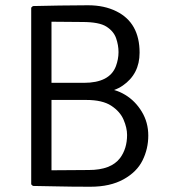

<svg xmlns="http://www.w3.org/2000/svg" viewBox="-20 -706 640 729"><path d="M105 -683Q157 -684 204.8 -685Q252.5 -686 314.2 -686Q376 -686 422 -663Q510 -619.5 510 -506Q510 -425 446 -381Q415.5 -360 374 -355.5V-369.5Q416 -369.5 454.8 -346.2Q493.5 -323 518.2 -282.2Q543 -241.5 543 -191.2Q543 -141 521.2 -97Q499.5 -53 448.8 -25Q398 3 323.5 3Q249 3 203 1.8Q157 0.5 105 0L98.5 -6V-677ZM175.5 -623.5V-59.5L317 -60.5Q401.5 -60.5 436 -106Q462.5 -142 462.5 -193.5Q462.5 -220.5 449.2 -251.5Q436 -282.5 402.5 -304.5Q369 -326.5 307.5 -326.5H143.5V-391.5H298.5Q396 -391.5 420 -454.5Q430 -481.5 430 -508Q430 -534.5 420.8 -561Q411.5 -587.5 384 -605Q356.5 -622.5 293 -622.5Q229.5 -622.5 175.5 -623.5Z"/></svg>

Font: Signika-CLs Light
Style: CLs-Regular
Weight: 300
Version: Version 2.003;gftools[0.9.32]